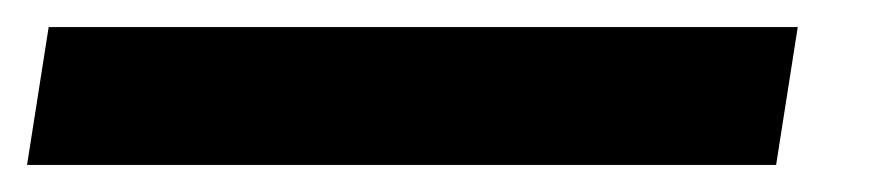

<svg xmlns="http://www.w3.org/2000/svg" viewBox="-29 100 659 142"><path d="M7 120 -9 222H545L561 120Z"/></svg>

Font: Charger Sport
Style: BlkNrwObl
Weight: 900
Designer: Jasper
Foundry: Cannot Into Space Fonts
Version: Version 1.1